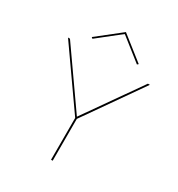

<svg xmlns="http://www.w3.org/2000/svg" viewBox="-198 -979 1023 1105"><g transform="rotate(30 313.0 -426.0)"><path d="M166 -722 158 -729 314 -852 470 -729 462 -722 314 -839ZM319 -278V0H308V-278L41 -658H54L313 -289L572 -658H585Z"/></g></svg>

Font: Ysabeau SC Hairline
Style: Regular
Weight: 100
Designer: Christian Thalmann (Catharsis Fonts)
Version: Version 0.003